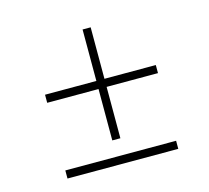

<svg xmlns="http://www.w3.org/2000/svg" viewBox="-78 -616 733 672"><g transform="rotate(-15 288.5 -280.0)"><path d="M489.3 -64H87.9V-34.7H489.3ZM489.3 -338.4H303.2V-524.9H273.9V-338.4H87.9V-309.1H273.9V-123H303.2V-309.1H489.3Z"/></g></svg>

Font: Estedad-FD VF
Style: Regular
Weight: 100
Designer: Amin Abedi
Version: Version 7.3